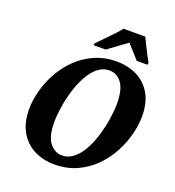

<svg xmlns="http://www.w3.org/2000/svg" viewBox="-164 -1058 1088 1196"><g transform="rotate(20 380.0 -460.0)"><path d="M331 11Q256 11 196 -20Q136 -51 101.5 -111.5Q67 -172 67 -260Q67 -318 84 -382Q101 -446 134.5 -507Q168 -568 218 -617Q268 -666 334 -695.5Q400 -725 482 -725Q552 -725 612 -696.5Q672 -668 708 -608.5Q744 -549 744 -456Q744 -401 728 -337.5Q712 -274 679 -212Q646 -150 596.5 -100Q547 -50 480.5 -19.5Q414 11 331 11ZM356 -58Q400 -58 434.5 -86.5Q469 -115 494.5 -162Q520 -209 536.5 -265Q553 -321 561.5 -377Q570 -433 570 -479Q570 -571 538 -614Q506 -657 456 -657Q413 -657 378.5 -628.5Q344 -600 318.5 -553Q293 -506 276 -450Q259 -394 250.5 -338Q242 -282 242 -236Q242 -143 275.5 -100.5Q309 -58 356 -58ZM311 -784Q329 -803 354 -828.5Q379 -854 404.5 -880.5Q430 -907 449 -931H593Q602 -911 615.5 -884Q629 -857 643 -830Q657 -803 668 -784L665 -771H594Q585 -782 570 -798.5Q555 -815 539.5 -832Q524 -849 513 -862Q482 -840 447.5 -814.5Q413 -789 389 -771H308Z"/></g></svg>

Font: Noto Serif SemiCondensed ExtraBold
Style: Italic
Weight: 800
Width: 4
Italic angle: -12°
Designer: Monotype Design Team
Foundry: Monotype Imaging Inc.
Version: Version 2.014; ttfautohint (v1.8.4.7-5d5b)